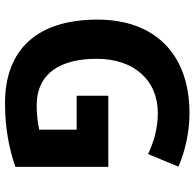

<svg xmlns="http://www.w3.org/2000/svg" viewBox="-25 -739 774 764"><g transform="rotate(90 362.0 -357.0)"><path d="M361 -401V-275H496V-126C470 -121 443 -116 400 -116C268 -116 214 -215 214 -355C214 -502 298 -598 430 -598C491 -598 549 -581 593 -559L643 -680C583 -706 507 -724 431 -724C191 -724 58 -582 58 -358C58 -118 177 10 390 10C492 10 569 -6 644 -31V-401Z"/></g></svg>

Font: Noto Sans Adlam
Style: Bold
Weight: 700
Designer: Mark Jamra, Neil Patel
Foundry: JamraPatel LLC
Version: Version 3.001